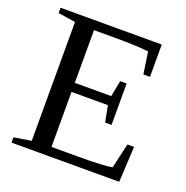

<svg xmlns="http://www.w3.org/2000/svg" viewBox="-119 -765 849 876"><g transform="rotate(20 305.5 -327.5)"><path d="M28.8 -25.9 112.8 -39.1V-616.2L28.8 -628.9V-654.8H520V-498H487.8L472.2 -604Q417.5 -610.8 314 -610.8H207V-355H383.8L398.9 -433.1H430.2V-231.9H398.9L383.8 -311H207V-43.9H335.9Q461.9 -43.9 501 -51.8L528.8 -172.9H561L551.8 0H28.8Z"/></g></svg>

Font: Times New Roman
Style: Regular
Weight: 400
Designer: Steve Matteson
Foundry: Ascender Corporation
Version: Version 2.00.3